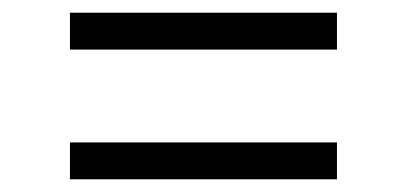

<svg xmlns="http://www.w3.org/2000/svg" viewBox="-20 -423 640 302"><path d="M90 -345V-403H510V-345ZM90 -141V-199H510V-141Z"/></svg>

Font: Spectral ExtraBold
Style: Regular
Weight: 800
Designer: Jean-Baptiste Levee
Foundry: Production Type
Version: Version 2.001